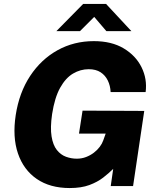

<svg xmlns="http://www.w3.org/2000/svg" viewBox="-20 -941 802 971"><path d="M332.5 10Q233 10 166 -36Q99 -82 70.8 -165Q42.5 -248 59.5 -359Q77 -473 132.5 -557Q188 -641 271 -687Q354 -733 454.5 -733Q544.5 -733 605.8 -696.2Q667 -659.5 696 -600.5Q725 -541.5 716.5 -475.5H539.5Q538 -507.5 525.2 -533.8Q512.5 -560 488.8 -575.5Q465 -591 428.5 -591Q387 -591 349.5 -569Q312 -547 284.2 -497.2Q256.5 -447.5 243.5 -364Q233.5 -295 240.8 -251Q248 -207 267.5 -182.5Q287 -158 313.8 -148.2Q340.5 -138.5 368 -138.5Q393.5 -138.5 415.5 -147Q437.5 -155.5 455 -169Q472.5 -182.5 484.5 -198.5Q496.5 -214.5 502 -230.5L514.5 -265.5H379.5L397.5 -381.5L709.5 -380L653 0H540L552.5 -87Q531 -65.5 502 -43Q473 -20.5 432 -5.2Q391 10 332.5 10ZM265 -783.5 400.5 -921H516.5L644.5 -783.5H518L456.5 -855.5L384.5 -783.5Z"/></svg>

Font: Public Sans Thin ExtraBold
Style: Italic
Weight: 800
Italic angle: -8°
Version: Version 2.001